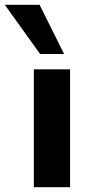

<svg xmlns="http://www.w3.org/2000/svg" viewBox="-83 -780 371 800"><path d="M58 0V-491H209V0ZM84 -555 -63 -760H82L184 -555Z"/></svg>

Font: Nunito Sans ExtraBold
Style: Regular
Weight: 800
Designer: Vernon Adams
Foundry: Vernon Adams
Version: Version 3.101; ttfautohint (v1.8.4.7-5d5b);gftools[0.9.27]